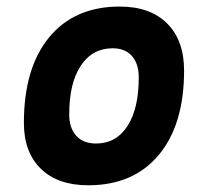

<svg xmlns="http://www.w3.org/2000/svg" viewBox="-20 -547 626 577"><path d="M245.1 9.8Q153.8 9.8 102.8 -39.8Q51.8 -89.4 51.8 -177.7Q51.8 -342.8 127.9 -435.1Q204.1 -527.3 339.8 -527.3Q431.2 -527.3 482.2 -476.6Q533.2 -425.8 533.2 -335Q533.2 -172.4 457 -81.3Q380.9 9.8 245.1 9.8ZM268.6 -115.7Q329.1 -115.7 363 -168.2Q397 -220.7 397 -314Q397 -355.5 376.5 -378.7Q356 -401.9 318.8 -401.9Q257.3 -401.9 222.7 -349.4Q188 -296.9 188 -203.6Q188 -162.1 209.2 -138.9Q230.5 -115.7 268.6 -115.7Z"/></svg>

Font: Cascadia Code PL
Style: Bold Italic
Weight: 700
Italic angle: -10°
Monospace: yes
Designer: Aaron Bell
Foundry: Saja Typeworks
Version: Version 2404.023; ttfautohint (v1.8.4)